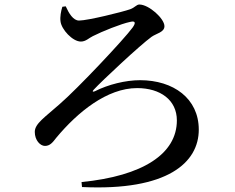

<svg xmlns="http://www.w3.org/2000/svg" viewBox="-20 -785 1040 850"><path d="M271 -757C285 -726 304 -694 330 -694C368 -694 522 -732 556 -744C578 -752 584 -765 597 -765C639 -765 708 -703 708 -669C708 -642 672 -637 651 -622C601 -586 431 -427 395 -388C387 -380 391 -377 400 -381C459 -411 536 -430 600 -430C748 -430 860 -349 860 -211C860 -66 723 61 343 43L341 21C613 -6 763 -104 763 -252C763 -342 690 -395 587 -395C454 -395 324 -289 229 -175C213 -154 201 -139 179 -139C158 -139 134 -164 134 -201C134 -238 179 -266 244 -324C325 -394 530 -612 567 -663C582 -684 580 -694 556 -688C517 -680 432 -646 391 -625C374 -617 360 -601 338 -601C301 -601 252 -655 248 -690C245 -710 250 -736 256 -755Z"/></svg>

Font: Noto Serif CJK KR SemiBold
Style: Regular
Weight: 600
Designer: Ryoko NISHIZUKA 西塚涼子 (kana & ideographs); Frank Grießhammer (Latin, Greek & Cyrillic); Wenlong ZHANG 张文龙 (bopomofo); San
Foundry: Adobe
Version: Version 2.001;hotconv 1.1.0;makeotfexe 2.6.0